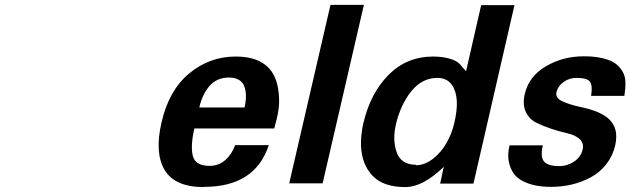

<svg xmlns="http://www.w3.org/2000/svg" viewBox="-20 -742 2551 777"><path d="M806.6 14.2 804.7 15.1Q687.5 15.1 646.2 -54.2Q605 -123.5 633.8 -247.1Q663.6 -377 745.6 -444.8Q828.1 -513.2 933.6 -513.2Q1085 -513.2 1105.5 -382.8Q1110.4 -353 1109.4 -324.2Q1108.4 -295.4 1099.6 -259.8L1089.8 -222.2H766.6Q750 -150.4 760.7 -109.9Q771 -70.8 828.6 -70.8Q864.7 -70.8 891.4 -94Q918 -117.2 931.6 -154.8H1067.9Q1012.2 14.2 806.6 14.2ZM969.7 -307.1Q981.9 -361.8 967.5 -395Q953.1 -428.2 905.8 -428.2Q858.4 -428.2 828.6 -394.8Q798.8 -361.3 786.6 -307.1Z M1285.6 0H1150.4L1317.4 -722.2H1452.6Z M1450.2 -243.2V-242.2Q1478.5 -364.3 1552.2 -438.7Q1626 -513.2 1732.9 -513.2Q1770 -513.2 1799.8 -504.6Q1829.6 -496.1 1842.3 -481Q1852.5 -467.8 1866.2 -454.1L1927.2 -721.2H2062L1896 1H1761.2L1775.9 -66.9Q1691.4 15.1 1620.1 15.1Q1532.2 15.1 1488.5 -29.8Q1444.8 -74.7 1440.9 -150.9Q1439.5 -192.9 1450.2 -243.2ZM1664.1 -75.2 1662.1 -73.2Q1698.7 -73.2 1732.4 -99.6Q1766.1 -126 1787.6 -164.3Q1809.1 -202.6 1818.4 -244.1Q1843.3 -348.6 1809.1 -397.9Q1789.1 -426.8 1750 -426.8Q1688 -426.8 1644 -372.1Q1602.1 -319.8 1583 -242.2Q1566.9 -175.8 1585.9 -124Q1604 -75.2 1664.1 -75.2Z M2312 -426.8Q2284.2 -426.8 2261 -410.4Q2237.8 -394 2231.9 -369.1Q2227.5 -345.7 2253.9 -333Q2281.2 -319.8 2320.8 -311Q2336.4 -307.6 2349.4 -304.4Q2362.3 -301.3 2377 -296.4Q2391.6 -291.5 2403.1 -286.4Q2414.6 -281.2 2426.3 -273.9Q2438 -266.6 2446.3 -258.3Q2454.6 -250 2461.2 -239Q2467.8 -228 2470.9 -215.6Q2474.1 -203.1 2473.9 -187.3Q2473.6 -171.4 2469.7 -153.8Q2459.5 -110.4 2433.3 -77.1Q2407.2 -43.9 2370.8 -24.4Q2334.5 -4.9 2294.2 4.6Q2253.9 14.2 2210.9 14.2Q2176.8 14.2 2148.7 8.8Q2120.6 3.4 2096.4 -8.8Q2072.3 -21 2058.6 -40.3Q2044.9 -59.6 2039.1 -87.9Q2033.2 -116.2 2042 -153.8H2176.8Q2166 -108.4 2181.2 -89.1Q2196.3 -69.8 2244.1 -69.8Q2276.4 -69.8 2303.7 -88.4Q2331.1 -106.9 2337.9 -137.2Q2343.8 -163.1 2325.7 -179.2Q2307.6 -195.3 2277.8 -202.1Q2204.1 -219.2 2150.9 -245.1Q2121.1 -259.8 2107.4 -290.3Q2093.8 -320.8 2104 -362.8Q2120.6 -433.6 2189.5 -473.9Q2258.3 -514.2 2342.8 -514.2Q2371.6 -514.2 2394.8 -511Q2418 -507.8 2439.5 -500.5Q2460.9 -493.2 2475.3 -481.2Q2489.7 -469.2 2500 -451.4Q2510.3 -433.6 2511 -409.7Q2511.7 -385.7 2506.8 -354H2372.1Q2378.9 -396 2367.4 -411.4Q2356 -426.8 2312 -426.8Z"/></svg>

Font: Perun
Style: Bold Italic
Weight: 700
Italic angle: -12°
Foundry: Copyright (c) Stefan Peev, Context Ltd, 2016
Version: Version 001.000